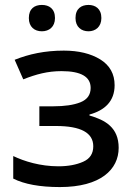

<svg xmlns="http://www.w3.org/2000/svg" viewBox="-20 -756 549 786"><path d="M98.1 -682.1C98.1 -645.5 121.6 -627.9 151.4 -627.9C180.7 -627.9 205.1 -645.5 205.1 -682.1C205.1 -720.7 180.7 -735.8 151.4 -735.8C121.6 -735.8 98.1 -720.7 98.1 -682.1ZM289.1 -682.1C289.1 -645.5 313 -627.9 342.3 -627.9C370.1 -627.9 395 -645.5 395 -682.1C395 -720.7 370.1 -735.8 342.3 -735.8C313 -735.8 289.1 -720.7 289.1 -682.1ZM241.2 -548.8C163.6 -548.8 98.6 -534.7 40 -511.2L75.2 -431.2C128.4 -452.1 174.8 -464.8 231.9 -464.8C311.5 -464.8 351.1 -441.9 351.1 -396C351.1 -368.2 337.4 -348.6 309.6 -337.4C281.7 -326.2 244.6 -320.8 198.2 -320.8H141.1V-240.2H209C311 -240.2 361.8 -212.4 361.8 -157.2C361.8 -127 348.1 -106 320.3 -93.8C292.5 -81.5 258.8 -75.2 219.2 -75.2C144.5 -75.2 79.1 -95.7 34.2 -117.2V-24.9C79.6 -2 143.1 9.8 225.1 9.8C391.6 9.8 465.8 -62 465.8 -150.9C465.8 -233.9 411.1 -264.6 346.2 -283.2V-287.1C408.7 -304.2 449.2 -341.3 449.2 -407.2C449.2 -453.1 429.7 -488.3 390.6 -512.7C351.6 -536.6 301.8 -548.8 241.2 -548.8Z"/></svg>

Font: Noto Reveo Sans
Style: Regular
Weight: 500
Designer: Monotype Design Team
Foundry: Monotype Imaging Inc.
Version: Version 2.007